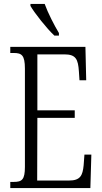

<svg xmlns="http://www.w3.org/2000/svg" viewBox="-20 -951 516 971"><path d="M255 -771H278V-784C255 -822 222 -886 206 -931H134V-921C154 -886 216 -807 255 -771ZM32 0H437L442 -169H407L403 -115C398 -63 386 -38 329 -38H168L169 -355H358V-393H169V-676H306C364 -676 375 -651 379 -590L382 -545H416L412 -714H32V-683H49C89 -683 106 -673 106 -604V-107C106 -42 91 -31 49 -31H32Z"/></svg>

Font: Noto Serif Thai ExtraCondensed Light
Style: Regular
Weight: 300
Width: 2
Designer: Monotype Design Team
Foundry: Monotype Imaging Inc.
Version: Version 2.002